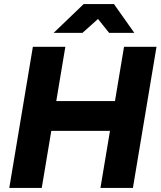

<svg xmlns="http://www.w3.org/2000/svg" viewBox="-20 -932 796 952"><path d="M26 0 143 -700H304L187 0ZM478 0 595 -700H756L639 0ZM188 -283 213 -431H637L612 -283ZM246 -769 395 -912H544V-908L389 -769ZM521 -769 410 -908 411 -912H545L646 -769Z"/></svg>

Font: Figtree Light ExtraBold
Style: Italic
Weight: 800
Italic angle: -9.5°
Version: Version 2.001;gftools[0.9.30]